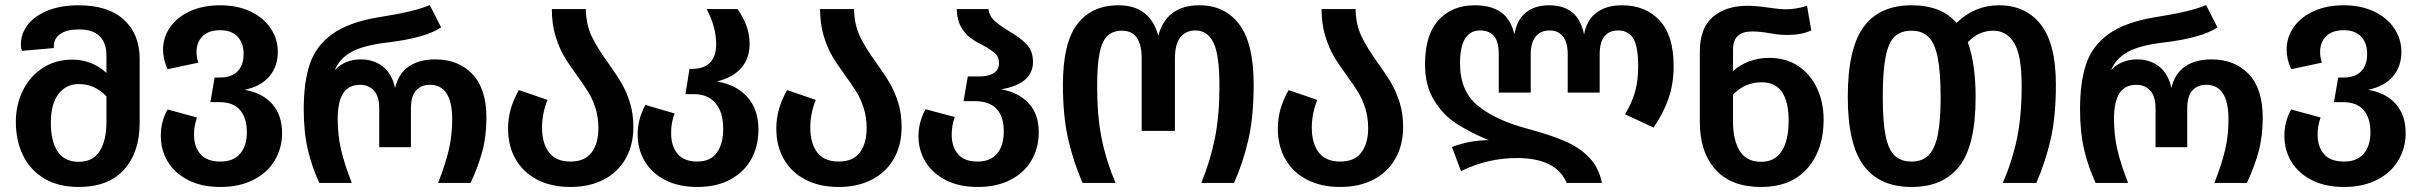

<svg xmlns="http://www.w3.org/2000/svg" viewBox="-20 -727 9623 763"><path d="M535 -493V-239Q535 -122 473 -53Q411 16 293 16Q212 16 156 -17.5Q100 -51 71.5 -109.5Q43 -168 43 -243Q43 -311 71 -367.5Q99 -424 150 -457Q201 -490 267 -490Q346 -490 403 -437V-504Q403 -610 294 -610Q245 -610 219.5 -592Q194 -574 194 -544V-536L67 -525Q63 -537 63 -549Q63 -594 91 -629.5Q119 -665 171 -685.5Q223 -706 292 -706Q410 -706 472.5 -648.5Q535 -591 535 -493ZM403 -240V-344Q357 -393 293 -393Q243 -393 212.5 -353.5Q182 -314 182 -239Q182 -165 209.5 -124.5Q237 -84 292 -84Q350 -84 376.5 -127Q403 -170 403 -240Z M1101 -198Q1101 -139 1072 -90Q1043 -41 987.5 -12.5Q932 16 856 16Q781 16 727.5 -11.5Q674 -39 646.5 -85Q619 -131 619 -187Q619 -244 646 -292L763 -260Q751 -227 751 -192Q751 -144 776.5 -114.5Q802 -85 856 -85Q908 -85 934.5 -116.5Q961 -148 961 -201Q961 -258 934 -289.5Q907 -321 853 -321H816L833 -419H855Q899 -419 923.5 -443Q948 -467 948 -513Q948 -556 924 -581.5Q900 -607 855 -607Q810 -607 785.5 -583.5Q761 -560 761 -520Q761 -499 768 -478L646 -452Q628 -491 628 -530Q628 -579 656.5 -619.5Q685 -660 736.5 -683Q788 -706 855 -706Q923 -706 975 -681.5Q1027 -657 1055.5 -614.5Q1084 -572 1084 -521Q1084 -463 1050.5 -423.5Q1017 -384 952 -370Q1023 -358 1062 -313.5Q1101 -269 1101 -198Z M1187 -293Q1187 -400 1211 -472Q1235 -544 1299.5 -591Q1364 -638 1482 -658Q1630 -681 1688 -707L1733 -618Q1670 -576 1519 -558Q1424 -547 1376.5 -520.5Q1329 -494 1310 -448Q1350 -491 1414 -491Q1465 -491 1501.5 -462.5Q1538 -434 1550 -377Q1563 -434 1604 -462.5Q1645 -491 1710 -491Q1801 -491 1857 -433Q1913 -375 1913 -259Q1913 -185 1896.5 -124.5Q1880 -64 1850 0H1721Q1750 -74 1763.5 -131.5Q1777 -189 1777 -253Q1777 -390 1688 -390Q1654 -390 1633.5 -367.5Q1613 -345 1613 -296V-142H1487V-296Q1487 -345 1465.5 -367.5Q1444 -390 1411 -390Q1366 -390 1344 -357Q1322 -324 1322 -254Q1322 -189 1335.5 -131.5Q1349 -74 1378 0H1249Q1220 -62 1203.5 -131.5Q1187 -201 1187 -293Z M2398 -475Q2431 -429 2450.5 -395.5Q2470 -362 2483.5 -318.5Q2497 -275 2497 -222Q2497 -151 2466.5 -97Q2436 -43 2379.5 -13.5Q2323 16 2247 16Q2171 16 2115 -13Q2059 -42 2029 -94.5Q1999 -147 1999 -216Q1999 -295 2042 -369L2156 -330Q2146 -307 2140 -278Q2134 -249 2134 -221Q2134 -158 2161.5 -121.5Q2189 -85 2247 -85Q2304 -85 2331 -121Q2358 -157 2358 -218Q2358 -261 2346.5 -297Q2335 -333 2318.5 -360Q2302 -387 2273 -427Q2240 -472 2220.5 -505.5Q2201 -539 2187 -585.5Q2173 -632 2173 -691H2308Q2309 -630 2331 -583.5Q2353 -537 2398 -475Z M2994 -212Q2994 -147 2966 -95.5Q2938 -44 2883 -14Q2828 16 2751 16Q2677 16 2623.5 -11.5Q2570 -39 2542 -86.5Q2514 -134 2514 -193Q2514 -254 2545 -310L2661 -276Q2647 -242 2647 -198Q2647 -147 2672.5 -116Q2698 -85 2751 -85Q2803 -85 2828.5 -120Q2854 -155 2854 -216Q2854 -281 2823.5 -317Q2793 -353 2737 -353H2704L2720 -453H2727Q2826 -453 2826 -552Q2826 -620 2788 -691H2911Q2959 -623 2959 -554Q2959 -437 2829 -403Q2905 -391 2949.5 -342Q2994 -293 2994 -212Z M3464 -475Q3497 -429 3516.5 -395.5Q3536 -362 3549.5 -318.5Q3563 -275 3563 -222Q3563 -151 3532.5 -97Q3502 -43 3445.5 -13.5Q3389 16 3313 16Q3237 16 3181 -13Q3125 -42 3095 -94.5Q3065 -147 3065 -216Q3065 -295 3108 -369L3222 -330Q3212 -307 3206 -278Q3200 -249 3200 -221Q3200 -158 3227.5 -121.5Q3255 -85 3313 -85Q3370 -85 3397 -121Q3424 -157 3424 -218Q3424 -261 3412.5 -297Q3401 -333 3384.5 -360Q3368 -387 3339 -427Q3306 -472 3286.5 -505.5Q3267 -539 3253 -585.5Q3239 -632 3239 -691H3374Q3375 -630 3397 -583.5Q3419 -537 3464 -475Z M4108 -201Q4108 -140 4079.5 -90.5Q4051 -41 3996 -12.5Q3941 16 3865 16Q3791 16 3738 -11.5Q3685 -39 3657.5 -84.5Q3630 -130 3630 -186Q3630 -241 3658 -293L3774 -262Q3762 -228 3762 -192Q3762 -144 3787 -114.5Q3812 -85 3865 -85Q3916 -85 3942.5 -116.5Q3969 -148 3969 -206Q3969 -264 3940 -294.5Q3911 -325 3854 -325H3809L3826 -423H3867Q3908 -423 3929 -436.5Q3950 -450 3950 -476Q3950 -501 3935 -514.5Q3920 -528 3886 -547Q3854 -563 3834 -578.5Q3814 -594 3798.5 -621.5Q3783 -649 3782 -691H3908Q3911 -665 3930 -646.5Q3949 -628 3987 -605Q4035 -577 4060 -550.5Q4085 -524 4085 -481Q4085 -394 3959 -372Q4027 -360 4067.5 -317Q4108 -274 4108 -201Z M4204 -391Q4204 -556 4261 -631Q4318 -706 4425 -706Q4550 -706 4583 -585Q4616 -706 4746 -706Q4848 -706 4905 -630Q4962 -554 4962 -391Q4962 -262 4940.5 -170Q4919 -78 4884 0H4754Q4790 -89 4808 -178Q4826 -267 4826 -386Q4826 -510 4802 -558Q4778 -606 4731 -606Q4692 -606 4670.5 -578.5Q4649 -551 4649 -494V-207H4517V-494Q4517 -605 4439 -605Q4402 -605 4380.5 -584Q4359 -563 4349.5 -515.5Q4340 -468 4340 -385Q4340 -265 4358 -176Q4376 -87 4413 0H4282Q4247 -80 4225.5 -171.5Q4204 -263 4204 -391Z M5457 -475Q5490 -429 5509.5 -395.5Q5529 -362 5542.5 -318.5Q5556 -275 5556 -222Q5556 -151 5525.5 -97Q5495 -43 5438.5 -13.5Q5382 16 5306 16Q5230 16 5174 -13Q5118 -42 5088 -94.5Q5058 -147 5058 -216Q5058 -295 5101 -369L5215 -330Q5205 -307 5199 -278Q5193 -249 5193 -221Q5193 -158 5220.5 -121.5Q5248 -85 5306 -85Q5363 -85 5390 -121Q5417 -157 5417 -218Q5417 -261 5405.5 -297Q5394 -333 5377.5 -360Q5361 -387 5332 -427Q5299 -472 5279.5 -505.5Q5260 -539 5246 -585.5Q5232 -632 5232 -691H5367Q5368 -630 5390 -583.5Q5412 -537 5457 -475Z M6008 -99Q5892 -99 5786 -47L5750 -143Q5822 -170 5896 -170Q5822 -201 5769 -235Q5716 -269 5679.5 -327.5Q5643 -386 5643 -472Q5643 -589 5697 -647.5Q5751 -706 5840 -706Q5907 -706 5946 -677.5Q5985 -649 5998 -590Q6008 -648 6043.5 -677Q6079 -706 6136 -706Q6194 -706 6228.5 -677.5Q6263 -649 6275 -590Q6285 -647 6324 -676.5Q6363 -706 6426 -706Q6519 -706 6575 -646Q6631 -586 6631 -465Q6631 -395 6611 -336.5Q6591 -278 6551 -220L6438 -273Q6466 -320 6478 -363.5Q6490 -407 6490 -463Q6490 -544 6470 -575Q6450 -606 6410 -606Q6375 -606 6356 -582.5Q6337 -559 6337 -511V-359H6210V-511Q6210 -559 6191 -582.5Q6172 -606 6138 -606Q6103 -606 6083 -582Q6063 -558 6063 -511V-359H5936V-511Q5936 -563 5916.5 -584.5Q5897 -606 5862 -606Q5782 -606 5782 -475Q5782 -364 5854 -306Q5926 -248 6052 -215Q6141 -191 6199 -166Q6257 -141 6295.5 -101Q6334 -61 6346 0H6206Q6164 -99 6008 -99Z M7227 -251Q7227 -132 7162.5 -58Q7098 16 6978 16Q6859 16 6797 -53.5Q6735 -123 6735 -242V-521Q6735 -616 6787 -660Q6839 -704 6924 -704Q6961 -704 7013 -696Q7057 -690 7074 -690Q7119 -690 7161 -704L7178 -606Q7138 -588 7082 -588Q7059 -588 7038 -591Q7017 -594 7012 -595Q6975 -602 6943 -602Q6905 -602 6886 -584.5Q6867 -567 6867 -530V-444Q6892 -468 6929.5 -482.5Q6967 -497 7011 -497Q7077 -497 7125.5 -465Q7174 -433 7200.5 -377Q7227 -321 7227 -251ZM7088 -247Q7088 -400 6981 -400Q6914 -400 6867 -351V-243Q6867 -171 6893.5 -127.5Q6920 -84 6979 -84Q7033 -84 7060.5 -126.5Q7088 -169 7088 -247Z M8150 -391Q8150 -262 8128.5 -170Q8107 -78 8072 0H7939Q7977 -88 7995.5 -177Q8014 -266 8014 -386Q8014 -508 7984 -556.5Q7954 -605 7901 -605Q7843 -605 7800 -559Q7831 -474 7831 -341Q7831 -149 7766.5 -66.5Q7702 16 7577 16Q7449 16 7386 -69Q7323 -154 7323 -342Q7323 -534 7386 -620Q7449 -706 7577 -706Q7695 -706 7755 -636Q7827 -706 7924 -706Q8030 -706 8090 -629.5Q8150 -553 8150 -391ZM7692 -341Q7692 -440 7680.5 -497.5Q7669 -555 7644 -580Q7619 -605 7577 -605Q7534 -605 7509.5 -582Q7485 -559 7473.5 -502Q7462 -445 7462 -342Q7462 -242 7473.5 -186.5Q7485 -131 7510 -108Q7535 -85 7577 -85Q7619 -85 7644 -110Q7669 -135 7680.5 -190.5Q7692 -246 7692 -341Z M8246 -293Q8246 -400 8270 -472Q8294 -544 8358.5 -591Q8423 -638 8541 -658Q8689 -681 8747 -707L8792 -618Q8729 -576 8578 -558Q8483 -547 8435.5 -520.5Q8388 -494 8369 -448Q8409 -491 8473 -491Q8524 -491 8560.5 -462.5Q8597 -434 8609 -377Q8622 -434 8663 -462.5Q8704 -491 8769 -491Q8860 -491 8916 -433Q8972 -375 8972 -259Q8972 -185 8955.5 -124.5Q8939 -64 8909 0H8780Q8809 -74 8822.5 -131.5Q8836 -189 8836 -253Q8836 -390 8747 -390Q8713 -390 8692.5 -367.5Q8672 -345 8672 -296V-142H8546V-296Q8546 -345 8524.5 -367.5Q8503 -390 8470 -390Q8425 -390 8403 -357Q8381 -324 8381 -254Q8381 -189 8394.5 -131.5Q8408 -74 8437 0H8308Q8279 -62 8262.5 -131.5Q8246 -201 8246 -293Z M9540 -198Q9540 -139 9511 -90Q9482 -41 9426.5 -12.5Q9371 16 9295 16Q9220 16 9166.5 -11.5Q9113 -39 9085.5 -85Q9058 -131 9058 -187Q9058 -244 9085 -292L9202 -260Q9190 -227 9190 -192Q9190 -144 9215.5 -114.5Q9241 -85 9295 -85Q9347 -85 9373.5 -116.5Q9400 -148 9400 -201Q9400 -258 9373 -289.5Q9346 -321 9292 -321H9255L9272 -419H9294Q9338 -419 9362.5 -443Q9387 -467 9387 -513Q9387 -556 9363 -581.5Q9339 -607 9294 -607Q9249 -607 9224.5 -583.5Q9200 -560 9200 -520Q9200 -499 9207 -478L9085 -452Q9067 -491 9067 -530Q9067 -579 9095.5 -619.5Q9124 -660 9175.5 -683Q9227 -706 9294 -706Q9362 -706 9414 -681.5Q9466 -657 9494.5 -614.5Q9523 -572 9523 -521Q9523 -463 9489.5 -423.5Q9456 -384 9391 -370Q9462 -358 9501 -313.5Q9540 -269 9540 -198Z"/></svg>

Font: FiraGOUPP
Style: Medium
Weight: 400
Designer: bBox Type
Foundry: bBox Type GmbH
Version: Version 1.001